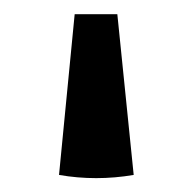

<svg xmlns="http://www.w3.org/2000/svg" viewBox="-20 -147 270 270"><path d="M145 -127 168 99Q115 108 63 99L85 -127Z"/></svg>

Font: Piazzolla 24pt SemiBold
Style: Regular
Weight: 600
Designer: Juan Pablo del Peral
Foundry: Huerta Tipografica
Version: Version 2.005